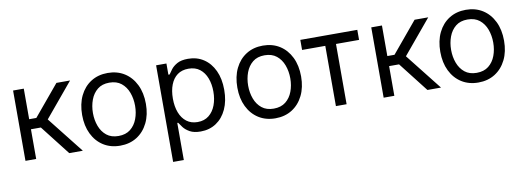

<svg xmlns="http://www.w3.org/2000/svg" viewBox="-59 -908 4010 1468"><g transform="rotate(-10 1945.5 -174.5)"><path d="M77.1 0V-545.9H160.2V-308.6H215.8L413.6 -545.9H519.5L299.8 -282.2L522.5 0H417L237.3 -230.5H160.2V0Z M811.5 11.7Q737.8 11.7 682.1 -23.4Q626.5 -58.6 595.5 -122.1Q564.5 -185.5 564.5 -269.5Q564.5 -355 595.5 -418.7Q626.5 -482.4 682.1 -517.6Q737.8 -552.7 811.5 -552.7Q885.7 -552.7 941.4 -517.6Q997.1 -482.4 1028.3 -418.7Q1059.6 -355 1059.6 -269.5Q1059.6 -185.5 1028.3 -122.1Q997.1 -58.6 941.4 -23.4Q885.7 11.7 811.5 11.7ZM811.5 -63.5Q868.2 -63.5 904.3 -92.3Q940.4 -121.1 958 -168.2Q975.6 -215.3 975.6 -269.5Q975.6 -324.7 958 -372.1Q940.4 -419.4 904.3 -448.5Q868.2 -477.5 811.5 -477.5Q755.4 -477.5 719.5 -448.5Q683.6 -419.4 666 -372.1Q648.4 -324.7 648.4 -269.5Q648.4 -215.3 666 -168.2Q683.6 -121.1 719.5 -92.3Q755.4 -63.5 811.5 -63.5Z M1187.5 204.1V-545.9H1267.6V-459H1277.3Q1286.6 -473.1 1303.2 -495.4Q1319.8 -517.6 1351.1 -535.2Q1382.3 -552.7 1435.5 -552.7Q1504.4 -552.7 1556.6 -518.3Q1608.9 -483.9 1638.4 -420.7Q1668 -357.4 1668 -271.5Q1668 -185.1 1638.7 -121.3Q1609.4 -57.6 1557.1 -22.9Q1504.9 11.7 1436.5 11.7Q1384.3 11.7 1352.5 -6.1Q1320.8 -23.9 1303.7 -46.6Q1286.6 -69.3 1277.3 -84H1270.5V204.1ZM1425.8 -63.5Q1478 -63.5 1513.2 -91.6Q1548.3 -119.6 1566.2 -167Q1584 -214.4 1584 -272.5Q1584 -330.1 1566.4 -376.5Q1548.8 -422.9 1513.9 -450.2Q1479 -477.5 1425.8 -477.5Q1374.5 -477.5 1339.8 -451.9Q1305.2 -426.3 1287.4 -380.1Q1269.5 -334 1269.5 -272.5Q1269.5 -210.9 1287.6 -163.8Q1305.7 -116.7 1340.6 -90.1Q1375.5 -63.5 1425.8 -63.5Z M2016.6 11.7Q1942.9 11.7 1887.2 -23.4Q1831.5 -58.6 1800.5 -122.1Q1769.5 -185.5 1769.5 -269.5Q1769.5 -355 1800.5 -418.7Q1831.5 -482.4 1887.2 -517.6Q1942.9 -552.7 2016.6 -552.7Q2090.8 -552.7 2146.5 -517.6Q2202.1 -482.4 2233.4 -418.7Q2264.6 -355 2264.6 -269.5Q2264.6 -185.5 2233.4 -122.1Q2202.1 -58.6 2146.5 -23.4Q2090.8 11.7 2016.6 11.7ZM2016.6 -63.5Q2073.2 -63.5 2109.4 -92.3Q2145.5 -121.1 2163.1 -168.2Q2180.7 -215.3 2180.7 -269.5Q2180.7 -324.7 2163.1 -372.1Q2145.5 -419.4 2109.4 -448.5Q2073.2 -477.5 2016.6 -477.5Q1960.4 -477.5 1924.6 -448.5Q1888.7 -419.4 1871.1 -372.1Q1853.5 -324.7 1853.5 -269.5Q1853.5 -215.3 1871.1 -168.2Q1888.7 -121.1 1924.6 -92.3Q1960.4 -63.5 2016.6 -63.5Z M2487.3 0V-467.8H2307.1V-545.9H2749.5V-467.8H2570.3V0Z M2857.9 0V-545.9H2940.9V-308.6H2996.6L3194.3 -545.9H3300.3L3080.6 -282.2L3303.2 0H3197.8L3018.1 -230.5H2940.9V0Z M3592.3 11.7Q3518.6 11.7 3462.9 -23.4Q3407.2 -58.6 3376.2 -122.1Q3345.2 -185.5 3345.2 -269.5Q3345.2 -355 3376.2 -418.7Q3407.2 -482.4 3462.9 -517.6Q3518.6 -552.7 3592.3 -552.7Q3666.5 -552.7 3722.2 -517.6Q3777.8 -482.4 3809.1 -418.7Q3840.3 -355 3840.3 -269.5Q3840.3 -185.5 3809.1 -122.1Q3777.8 -58.6 3722.2 -23.4Q3666.5 11.7 3592.3 11.7ZM3592.3 -63.5Q3648.9 -63.5 3685.1 -92.3Q3721.2 -121.1 3738.8 -168.2Q3756.3 -215.3 3756.3 -269.5Q3756.3 -324.7 3738.8 -372.1Q3721.2 -419.4 3685.1 -448.5Q3648.9 -477.5 3592.3 -477.5Q3536.1 -477.5 3500.2 -448.5Q3464.4 -419.4 3446.8 -372.1Q3429.2 -324.7 3429.2 -269.5Q3429.2 -215.3 3446.8 -168.2Q3464.4 -121.1 3500.2 -92.3Q3536.1 -63.5 3592.3 -63.5Z"/></g></svg>

Font: Inter
Style: Regular
Weight: 400
Designer: Rasmus Andersson
Foundry: rsms
Version: Version 4.000;git-8c9346024